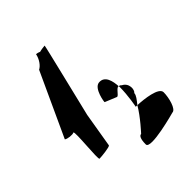

<svg xmlns="http://www.w3.org/2000/svg" viewBox="-197 -839 934 934"><g transform="rotate(-45 270.0 -371.5)"><path d="M14 -330C23 -322 57 -318 67 -324C78 -324 57 -144 67 -144C78 -144 143 -150 145 -158L175 -337C199 -438 269 -722 267 -722C264 -722 239 -719 230 -716C222 -720 212 -722 208 -722C202 -692 182 -666 165 -658ZM275 -34C275 4 476 -52 476 -52C500 -52 516 -115 516 -152C516 -186 426 -196 381 -198C351 -146 295 -86 295 -86C285 -86 275 -74 275 -34ZM279 -321 340 -296C351 -296 368 -331 382 -328C380 -362 371 -413 326 -408C289 -403 277 -321 279 -321ZM370 -198H381C397 -218 412 -236 412 -250C426 -260 430 -304 396 -320C392 -325 387 -327 382 -328C382 -326 383 -325 383 -323C383 -260 370 -198 370 -198Z"/></g></svg>

Font: Ampere
Style: UltCnd
Weight: 400
Version: Version 1